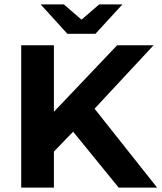

<svg xmlns="http://www.w3.org/2000/svg" viewBox="-20 -849 731 869"><path d="M311 -253 224 -163V0H76V-644H224V-343L510 -644H675L408 -357L691 0H517ZM534 -829 412 -696H285L164 -829H269L349 -760L429 -829Z"/></svg>

Font: Montserrat Ace
Style: Bold
Weight: 700
Designer: Julieta Ulanovsky
Foundry: Julieta Ulanovsky
Version: Version 1